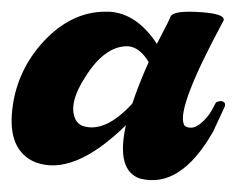

<svg xmlns="http://www.w3.org/2000/svg" viewBox="-24 -307 405 328"><path d="M156 -287Q160 -287 163 -287Q210 -284 244 -232Q251 -246 262 -267Q266 -275 267 -278Q271 -290 322 -286Q361 -283 358 -272Q278 -124 290 -95Q291 -92 293 -91Q305 -85 318 -95.5Q331 -106 338 -119L345 -132Q355 -137 360 -131Q361 -128 360 -125Q360 -125 340 -82Q284 16 215 -2Q174 -16 191 -93Q101 -5 36 -30Q-11 -50 -3 -120Q5 -191 57 -243Q102 -287 156 -287ZM192 -228Q154 -227 122 -176Q92 -130 105 -103Q109 -95 117 -92Q155 -79 202 -130Q213 -163 230 -201Q215 -226 195 -228Q194 -228 192 -228Z"/></svg>

Font: Sagha
Style: Regular
Weight: 400
Designer: MUHAMMAD YONI
Version: Version 001.000